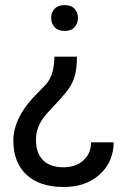

<svg xmlns="http://www.w3.org/2000/svg" viewBox="-20 -558 513 766"><path d="M287.1 -332H196.8Q196.8 -260.7 164.6 -222.7L111.3 -167.5Q33.2 -82 33.2 2.4Q33.2 89.8 85.4 138.9Q137.7 188 233.4 188Q322.8 188 377.7 138.2Q432.6 88.4 433.6 9.8H343.3Q343.3 54.2 312.7 81.8Q282.2 109.4 233.4 109.4Q180.2 109.4 151.9 81.3Q123.5 53.2 123.5 0L124.5 -18.1Q129.9 -66.4 174.8 -113.5Q219.7 -160.6 243.2 -189.5Q266.6 -218.3 276.6 -249.3Q286.6 -280.3 287.1 -332ZM291 -486.8Q291 -508.3 277.6 -522.9Q264.2 -537.6 237.8 -537.6Q211.4 -537.6 197.8 -522.9Q184.1 -508.3 184.1 -486.8Q184.1 -464.8 197.8 -449.7Q211.4 -434.6 237.8 -434.6Q264.2 -434.6 277.6 -449.7Q291 -464.8 291 -486.8Z"/></svg>

Font: FAU Chimera
Style: Regular
Weight: 400
Version: Version 1.002;hotconv 1.0.117;makeotfexe 2.5.65602